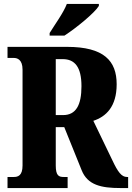

<svg xmlns="http://www.w3.org/2000/svg" viewBox="-20 -951 668 971"><path d="M231 -784V-771H306C365 -809 459 -886 480 -921V-931H318C301 -886 256 -825 231 -784ZM18 0H322V-56H302C278 -56 262 -62 262 -114V-308H305L393 -90C423 -15 492 0 589 0H628V-56H622C595 -56 576 -81 548 -141L452 -340C516 -361 570 -411 570 -525C570 -643 506 -714 319 -714H18V-658H50C66 -658 94 -651 94 -599V-114C94 -62 70 -56 50 -56H18ZM299 -369H262V-652H297C359 -652 392 -611 392 -515C392 -419 364 -369 299 -369Z"/></svg>

Font: Noto Serif Myanmar ExtraCondensed Black
Style: Regular
Weight: 900
Width: 2
Designer: Ben Mitchell and the Monotype Design Team
Foundry: Monotype Imaging Inc.
Version: Version 2.106